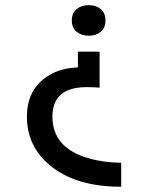

<svg xmlns="http://www.w3.org/2000/svg" viewBox="-20 -545 540 735"><path d="M312 -211.4Q180.7 -211.4 180.7 -98.7Q180.7 21 317.9 60.5Q373.5 77.1 443.9 78.1V169.9Q270 169.9 171.4 88.3Q83 14.6 83 -98.7Q83 -214.4 182.1 -264.7Q220.2 -284.2 278.3 -287.1V-347.2H361.3V-209.5Q341.8 -211.4 312 -211.4ZM383.8 -466.8Q383.8 -438.5 365.7 -423.3Q347.7 -408.2 319.8 -408.2Q292 -408.2 273.5 -423.3Q254.9 -438.5 254.9 -466.8Q254.9 -495.1 273.5 -510.3Q292 -525.4 319.8 -525.4Q347.7 -525.4 365.7 -510.3Q383.8 -495.1 383.8 -466.8Z"/></svg>

Font: Inder
Style: Regular
Weight: 400
Designer: Irina Smirnova
Foundry: Irina Smirnova
Version: Version 1.001